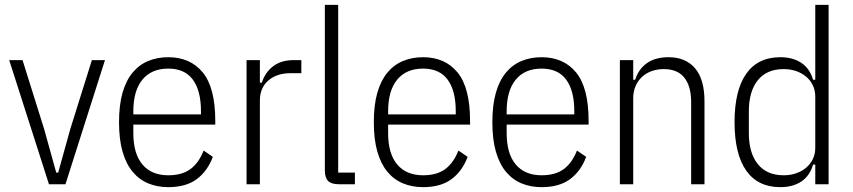

<svg xmlns="http://www.w3.org/2000/svg" viewBox="-20 -760 3520 792"><path d="M182 0 18 -512H73L162 -228L212 -48H220L270 -228L359 -512H413L250 0Z M674 12Q629 12 591.5 -3.5Q554 -19 527 -51.5Q500 -84 485.5 -134.5Q471 -185 471 -256Q471 -327 485.5 -377.5Q500 -428 527 -460.5Q554 -493 591.5 -508.5Q629 -524 674 -524Q765 -524 816.5 -461Q868 -398 868 -261V-246H530V-211Q530 -126 567.5 -81.5Q605 -37 674 -37Q731 -37 765.5 -62.5Q800 -88 820 -139L858 -113Q836 -54 791.5 -21Q747 12 674 12ZM674 -477Q605 -477 567.5 -431.5Q530 -386 530 -301V-288H809V-301Q809 -386 775.5 -431.5Q742 -477 674 -477Z M997 0V-512H1052V-419H1060Q1074 -462 1107 -487Q1140 -512 1191 -512H1223V-458H1177Q1122 -458 1087 -428Q1052 -398 1052 -345V0Z M1378 0Q1347 0 1333.5 -13.5Q1320 -27 1320 -58V-740H1375V-48H1444V0Z M1725 12Q1680 12 1642.5 -3.5Q1605 -19 1578 -51.5Q1551 -84 1536.5 -134.5Q1522 -185 1522 -256Q1522 -327 1536.5 -377.5Q1551 -428 1578 -460.5Q1605 -493 1642.5 -508.5Q1680 -524 1725 -524Q1816 -524 1867.5 -461Q1919 -398 1919 -261V-246H1581V-211Q1581 -126 1618.5 -81.5Q1656 -37 1725 -37Q1782 -37 1816.5 -62.5Q1851 -88 1871 -139L1909 -113Q1887 -54 1842.5 -21Q1798 12 1725 12ZM1725 -477Q1656 -477 1618.5 -431.5Q1581 -386 1581 -301V-288H1860V-301Q1860 -386 1826.5 -431.5Q1793 -477 1725 -477Z M2214 12Q2169 12 2131.5 -3.5Q2094 -19 2067 -51.5Q2040 -84 2025.5 -134.5Q2011 -185 2011 -256Q2011 -327 2025.5 -377.5Q2040 -428 2067 -460.5Q2094 -493 2131.5 -508.5Q2169 -524 2214 -524Q2305 -524 2356.5 -461Q2408 -398 2408 -261V-246H2070V-211Q2070 -126 2107.5 -81.5Q2145 -37 2214 -37Q2271 -37 2305.5 -62.5Q2340 -88 2360 -139L2398 -113Q2376 -54 2331.5 -21Q2287 12 2214 12ZM2214 -477Q2145 -477 2107.5 -431.5Q2070 -386 2070 -301V-288H2349V-301Q2349 -386 2315.5 -431.5Q2282 -477 2214 -477Z M2537 0V-512H2592V-431H2600Q2614 -475 2648.5 -499.5Q2683 -524 2738 -524Q2808 -524 2847 -478.5Q2886 -433 2886 -342V0H2831V-339Q2831 -404 2803 -439.5Q2775 -475 2718 -475Q2692 -475 2669 -467Q2646 -459 2629 -443.5Q2612 -428 2602 -405.5Q2592 -383 2592 -355V0Z M3343 -81H3334Q3320 -34 3285 -11Q3250 12 3199 12Q3106 12 3058 -56.5Q3010 -125 3010 -256Q3010 -387 3058 -455.5Q3106 -524 3199 -524Q3250 -524 3285 -501Q3320 -478 3334 -431H3343V-740H3398V0H3343ZM3213 -37Q3240 -37 3263.5 -45Q3287 -53 3305 -68Q3323 -83 3333 -104Q3343 -125 3343 -151V-361Q3343 -387 3333 -408Q3323 -429 3305 -444Q3287 -459 3263.5 -467Q3240 -475 3213 -475Q3143 -475 3106 -429Q3069 -383 3069 -301V-211Q3069 -129 3106 -83Q3143 -37 3213 -37Z"/></svg>

Font: IBM Plex Sans Cond Light
Style: Regular
Weight: 300
Width: 3
Designer: Mike Abbink, Paul van der Laan, Pieter van Rosmalen
Foundry: Bold Monday
Version: Version 1.3